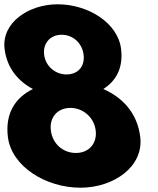

<svg xmlns="http://www.w3.org/2000/svg" viewBox="-29 -860 736 895"><path d="M535.4 -632C520.4 -754 380.9 -840 239.9 -840C103.9 -840 -22.6 -754 -7.6 -632C3.6 -541 56.9 -481 124.4 -445C46 -407 -6.1 -335 7.7 -222C24.8 -83 185.8 15 345.8 15C500.8 15 641.8 -83 624.7 -222C610.9 -335 540 -407 452.4 -445C509.9 -481 546.6 -541 535.4 -632ZM360.7 -605C367.5 -550 334 -513 281 -513C230 -513 183.5 -550 176.7 -605C170.2 -658 205.3 -698 258.3 -698C312.3 -698 354.2 -658 360.7 -605ZM208.1 -252C200.4 -314 240.2 -357 299.2 -357C357.2 -357 409.4 -314 417.1 -252C424.5 -191 385 -147 325 -147C263 -147 215.5 -191 208.1 -252Z"/></svg>

Font: Hussar
Style: BdOpOblOne
Weight: 700
Foundry: Cannot Into Space Fonts
Version: Version 2.00